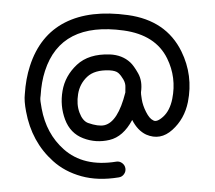

<svg xmlns="http://www.w3.org/2000/svg" viewBox="-49 -541 857 766"><g transform="rotate(-5 379.5 -158.5)"><path d="M481.9 -283.7Q494.6 -270 509.5 -237.3Q524.4 -204.6 514.2 -161.1Q513.2 -157.7 514.9 -133.1Q516.6 -108.4 527.6 -81.1Q538.6 -53.7 552.2 -45.9Q565.4 -34.7 594 -56.4Q622.6 -78.1 636.2 -124Q660.6 -207.5 629.9 -286.6Q592.3 -383.8 467.3 -412.6Q220.2 -469.2 140.1 -279.3Q122.1 -236.8 114.3 -183.6Q114.3 -182.6 112.3 -173.8Q110.4 -165 113.8 -130.9Q123.5 -29.3 187 38.1Q259.8 115.7 392.1 106Q404.8 105 414.8 113.8Q424.8 122.6 425.8 135.5Q426.8 148.4 418.2 158.4Q409.7 168.5 396.5 169.4Q312.5 175.8 247.8 151.6Q183.1 127.4 140.6 81.5Q62.5 -2 50.8 -124.5Q46.4 -167.5 51.8 -193.8Q61 -254.9 82 -304.2Q131.8 -422.4 235.8 -464.6Q339.8 -506.8 489.5 -472.4Q639.2 -438 689 -309.6Q727.5 -210 697.3 -106Q677.7 -40 626 -1Q574.2 38.1 520 8.8Q487.3 -10.3 469.7 -54.2Q428.2 9.3 372.8 17.3Q317.4 25.4 268.1 1.2Q218.8 -22.9 203.1 -79.1Q187.5 -135.3 202.9 -194.1Q218.3 -252.9 269 -292.7Q319.8 -332.5 403.8 -322.3Q452.6 -315.9 481.9 -283.7ZM452.1 -166Q452.6 -167.5 452.4 -170.2Q452.1 -172.9 454.1 -187.5Q456.1 -202.1 448.5 -218.5Q440.9 -234.9 431.2 -245.4Q421.4 -255.9 396 -259.3Q337.9 -266.6 305.9 -241.5Q273.9 -216.3 263.7 -176Q253.4 -135.7 262.7 -101.8Q272 -67.9 293 -57.6Q333 -39.6 357.4 -43Q412.1 -50.8 451.7 -165Z"/></g></svg>

Font: Chilanka
Style: Regular
Weight: 400
Designer: Santhosh Thottingal <santhosh.thottingal@gmail.com>
Foundry: Swathanthra Malayalam Computing(SMC)
Version: Version 1.3; 20181103